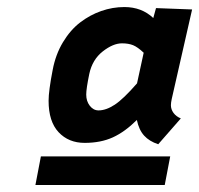

<svg xmlns="http://www.w3.org/2000/svg" viewBox="-20 -776 568 548"><path d="M234.9 -565.4Q226.1 -522.9 226.1 -505.9Q226.1 -487.3 236.3 -474.1Q246.6 -460.9 261.2 -460.9Q282.7 -460.9 307.4 -477.1Q332 -493.2 371.1 -538.1L390.1 -625.5Q373 -641.6 359.9 -647Q346.7 -652.3 328.1 -652.3Q302.7 -652.3 273.2 -629.2Q243.7 -606 234.9 -565.4ZM470.2 -493.7Q467.8 -482.9 467.8 -475.6Q467.8 -463.9 475.3 -453.6Q482.9 -443.4 496.1 -438L431.6 -364.3Q406.2 -372.6 391.4 -388.9Q376.5 -405.3 370.6 -433.6Q336.9 -399.9 302.2 -384Q267.6 -368.2 221.7 -368.2Q175.8 -368.2 147.2 -398.7Q118.7 -429.2 118.7 -488.3Q118.7 -516.6 130.4 -576.7Q138.7 -620.6 159.7 -655.5Q180.7 -690.4 208.7 -711.9Q236.8 -733.4 269 -744.6Q301.3 -755.9 335 -755.9Q384.3 -755.9 417.5 -724.6Q418.9 -730 421.4 -738.8Q423.8 -747.6 425.3 -752.9L528.3 -749ZM96.7 -329.6H465.8L450.2 -248H81.1Z"/></svg>

Font: Fantasque Sans Mono
Style: Bold Italic
Weight: 700
Italic angle: -11°
Monospace: yes
Designer: Jany Belluz
Version: Version 1.7.1